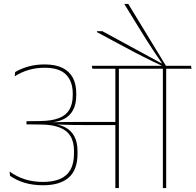

<svg xmlns="http://www.w3.org/2000/svg" viewBox="-20 -962 1000 982"><path d="M503.5 -802.5H476V-797.5L616 -722.5Q641.5 -708.5 665.5 -696Q689.5 -683.5 713 -671.8Q736.5 -660 760.2 -648.2Q784 -636.5 810 -625V-621H829V-625L636 -942H617V-939.5L694.5 -813.5Q712.5 -784 730 -756.5Q747.5 -729 766.2 -700.5Q785 -672 808 -639L807 -637.5ZM830 0V-615H813V0ZM960 -610.5 956.5 -625.5H683.5L687 -610.5ZM717 -610.5 714 -625.5H449.5L452.5 -610.5ZM570 0H588V-616H570ZM29 -84.5 31.5 -62.5Q64.5 -39.5 106.5 -27Q148.5 -14.5 200.5 -14.5Q286.5 -14.5 331.5 -53.8Q376.5 -93 376.5 -176.5V-189Q376.5 -234.5 360 -265Q343.5 -295.5 311.5 -311.8Q279.5 -328 232 -331V-335Q276 -337.5 306.8 -353.2Q337.5 -369 353.8 -399.2Q370 -429.5 370 -475V-484Q370 -531 352.8 -564Q335.5 -597 299.5 -614.8Q263.5 -632.5 208.5 -632.5Q165 -632.5 127.5 -622.5Q90 -612.5 57.5 -593.5L55.5 -572Q92.5 -595 130 -605.2Q167.5 -615.5 208.5 -615.5Q283 -615.5 317.5 -580.8Q352 -546 352 -483.5V-475.5Q352 -430 334.8 -401Q317.5 -372 281.5 -358Q245.5 -344 189 -343L115.5 -342V-326L191.5 -325Q247 -324.5 284.2 -310.2Q321.5 -296 340 -266.2Q358.5 -236.5 358.5 -189.5V-177.5Q358.5 -126 340.2 -93.8Q322 -61.5 286.5 -46.5Q251 -31.5 200 -31.5Q150 -31.5 108 -44.8Q66 -58 29 -84.5ZM228 -337V-328L259 -325V-326.5Q283.5 -325 306.8 -324Q330 -323 354.5 -322.8Q379 -322.5 406 -322.5H579.5V-338.5H406Q378.5 -338.5 352.5 -338.2Q326.5 -338 300.8 -337.8Q275 -337.5 247.5 -336.5V-338Z"/></svg>

Font: Anek Devanagari Medium Thin
Style: Regular
Weight: 250
Version: Version 1.003